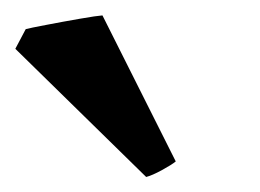

<svg xmlns="http://www.w3.org/2000/svg" viewBox="-29 -700 342 253"><path d="M202.6 -487.3Q197.3 -482.9 184.3 -475.8Q171.4 -468.8 163.6 -466.8L-8.8 -635.7L4.9 -661.6Q10.3 -663.1 32 -667.2Q53.7 -671.4 76.2 -675.3Q98.6 -679.2 106 -679.7Z"/></svg>

Font: Dai Banna SIL SemiBold
Style: Regular
Weight: 600
Designer: Victor Gaultney
Foundry: SIL International
Version: Version 4.000